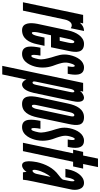

<svg xmlns="http://www.w3.org/2000/svg" viewBox="383 -1120 910 1745"><g transform="rotate(90 838.5 -247.0)"><path d="M247 -555C213 -555 187 -536 172 -517L178 -547H101L-14 0H62L143 -380C152 -423 180 -462 222 -435Z M307 -196 294 -136C290 -117 280 -81 264 -81C253 -81 256 -114 260 -136L286 -255H395L429 -418C443 -481 448 -555 364 -555C297 -555 257 -480 243 -415L182 -130C170 -67 171 8 240 8C317 8 352 -56 367 -127L382 -196ZM319 -411C322 -427 332 -467 345 -467C362 -467 359 -438 353 -411L336 -334H302Z M636 -407C647 -461 661 -555 579 -555C519 -555 481 -495 466 -425C451 -354 472 -312 487 -260C498 -218 510 -177 503 -142C494 -100 487 -76 473 -76C459 -76 464 -124 471 -159H399C385 -85 371 8 455 8C533 8 564 -77 574 -124C590 -202 569 -262 552 -305C543 -334 528 -371 537 -414C542 -435 551 -471 564 -471C579 -471 572 -424 568 -407Z M564 188H642L689 -32C694 -10 714 8 732 8C781 8 801 -60 810 -99L884 -448C892 -483 903 -555 852 -555C834 -555 804 -537 792 -519L798 -547H719ZM773 -430C777 -449 785 -467 796 -467C807 -467 806 -449 802 -430L737 -120C732 -98 726 -87 716 -87C706 -87 703 -97 708 -120Z M1092 -414C1109 -491 1111 -555 1031 -555C957 -555 923 -487 907 -411L848 -136C835 -68 832 8 910 8C982 8 1015 -49 1033 -133ZM956 -126C955 -117 945 -81 929 -81C915 -81 916 -104 921 -126L984 -421C990 -448 998 -467 1012 -467C1028 -467 1025 -446 1019 -421Z M1301 -407C1312 -461 1326 -555 1244 -555C1184 -555 1146 -495 1131 -425C1116 -354 1137 -312 1152 -260C1163 -218 1175 -177 1168 -142C1159 -100 1152 -76 1138 -76C1124 -76 1129 -124 1136 -159H1064C1050 -85 1036 8 1120 8C1198 8 1229 -77 1239 -124C1255 -202 1234 -262 1217 -305C1208 -334 1193 -371 1202 -414C1207 -435 1216 -471 1229 -471C1244 -471 1237 -424 1233 -407Z M1407 -682 1379 -547H1346L1326 -456H1359L1263 0H1339L1436 -456H1478L1498 -547H1456L1484 -682Z M1598 -363C1592 -352 1573 -335 1557 -324C1491 -276 1456 -203 1439 -127C1433 -93 1415 8 1468 8C1492 8 1515 -12 1528 -33C1527 -27 1531 -5 1532 0H1599C1602 -24 1604 -46 1615 -95L1686 -431C1699 -482 1689 -555 1628 -555C1562 -555 1520 -480 1507 -419L1500 -386H1576L1583 -422C1586 -436 1597 -468 1607 -468C1616 -468 1614 -439 1610 -422ZM1546 -124C1542 -105 1530 -87 1517 -87C1503 -87 1511 -125 1512 -128C1521 -172 1550 -228 1573 -251Z"/></g></svg>

Font: League Gothic Condensed Italic
Style: Regular
Weight: 400
Width: 3
Designer: Tyler Finck
Foundry: The League of Moveable Type
Version: Version 1.001;PS 001.001;hotconv 1.0.56;makeotf.lib2.0.21325